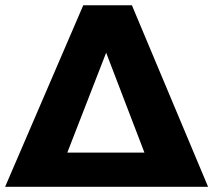

<svg xmlns="http://www.w3.org/2000/svg" viewBox="-25 -721 823 741"><path d="M296.3 -700.6H484.1L778.1 0H583L384.7 -517.6L183.4 0H-5.3ZM151.9 -132.1H607.9V0H151.9Z"/></svg>

Font: Alexandria
Style: Regular
Weight: 400
Designer: Mohamed Gaber
Foundry: Kief Type Foundry
Version: Version 5.100